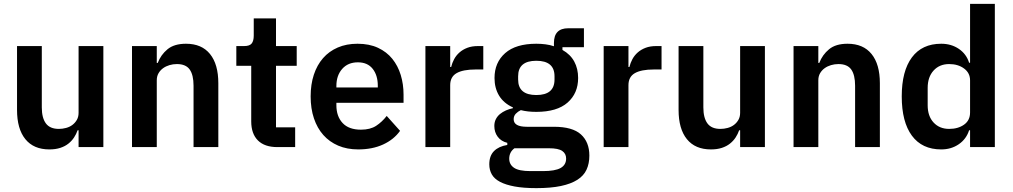

<svg xmlns="http://www.w3.org/2000/svg" viewBox="-20 -760 5234 992"><path d="M386 -87H381Q374 -67 362.5 -49.5Q351 -32 333.5 -18Q316 -4 291.5 4Q267 12 235 12Q154 12 111 -41Q68 -94 68 -192V-522H196V-205Q196 -151 217 -122.5Q238 -94 284 -94Q303 -94 321.5 -99Q340 -104 354 -114.5Q368 -125 377 -140.5Q386 -156 386 -177V-522H514V0H386Z M662 0V-522H790V-435H795Q811 -477 845.5 -505.5Q880 -534 941 -534Q1022 -534 1065 -481Q1108 -428 1108 -330V0H980V-317Q980 -373 960 -401Q940 -429 894 -429Q874 -429 855.5 -423.5Q837 -418 822.5 -407.5Q808 -397 799 -381.5Q790 -366 790 -345V0Z M1413 0Q1347 0 1312.5 -34.5Q1278 -69 1278 -133V-420H1201V-522H1241Q1270 -522 1280.5 -535.5Q1291 -549 1291 -576V-665H1406V-522H1513V-420H1406V-102H1505V0Z M1831 12Q1773 12 1727.5 -7.5Q1682 -27 1650.5 -62.5Q1619 -98 1602 -148.5Q1585 -199 1585 -262Q1585 -324 1601.5 -374Q1618 -424 1649 -459.5Q1680 -495 1725 -514.5Q1770 -534 1827 -534Q1888 -534 1933 -513Q1978 -492 2007 -456Q2036 -420 2050.5 -372.5Q2065 -325 2065 -271V-229H1718V-216Q1718 -159 1750 -124.5Q1782 -90 1845 -90Q1893 -90 1923.5 -110Q1954 -130 1978 -161L2047 -84Q2015 -39 1959.5 -13.5Q1904 12 1831 12ZM1829 -438Q1778 -438 1748 -404Q1718 -370 1718 -316V-308H1932V-317Q1932 -371 1905.5 -404.5Q1879 -438 1829 -438Z M2178 0V-522H2306V-414H2311Q2316 -435 2326.5 -454.5Q2337 -474 2354 -489Q2371 -504 2394.5 -513Q2418 -522 2449 -522H2477V-401H2437Q2372 -401 2339 -382Q2306 -363 2306 -320V0Z M3025 44Q3025 85 3010.5 116.5Q2996 148 2963 169Q2930 190 2878 201Q2826 212 2751 212Q2685 212 2639 203.5Q2593 195 2563.5 179.5Q2534 164 2521 141Q2508 118 2508 89Q2508 45 2532.5 20.5Q2557 -4 2601 -11V-22Q2569 -30 2551.5 -53.5Q2534 -77 2534 -109Q2534 -129 2542 -144.5Q2550 -160 2563.5 -171Q2577 -182 2594 -189.5Q2611 -197 2630 -201V-205Q2582 -227 2558.5 -266Q2535 -305 2535 -357Q2535 -437 2590 -485.5Q2645 -534 2751 -534Q2775 -534 2798.5 -531Q2822 -528 2842 -521V-538Q2842 -614 2916 -614H2997V-516H2886V-502Q2927 -479 2947 -442Q2967 -405 2967 -357Q2967 -278 2912.5 -230Q2858 -182 2751 -182Q2705 -182 2671 -191Q2656 -184 2645 -172.5Q2634 -161 2634 -144Q2634 -105 2702 -105H2842Q2938 -105 2981.5 -65.5Q3025 -26 3025 44ZM2905 59Q2905 34 2885 20Q2865 6 2816 6H2638Q2611 26 2611 60Q2611 90 2636 107Q2661 124 2721 124H2785Q2848 124 2876.5 108Q2905 92 2905 59ZM2751 -269Q2845 -269 2845 -349V-366Q2845 -446 2751 -446Q2657 -446 2657 -366V-349Q2657 -269 2751 -269Z M3099 0V-522H3227V-414H3232Q3237 -435 3247.5 -454.5Q3258 -474 3275 -489Q3292 -504 3315.5 -513Q3339 -522 3370 -522H3398V-401H3358Q3293 -401 3260 -382Q3227 -363 3227 -320V0Z M3804 -87H3799Q3792 -67 3780.5 -49.5Q3769 -32 3751.5 -18Q3734 -4 3709.5 4Q3685 12 3653 12Q3572 12 3529 -41Q3486 -94 3486 -192V-522H3614V-205Q3614 -151 3635 -122.5Q3656 -94 3702 -94Q3721 -94 3739.5 -99Q3758 -104 3772 -114.5Q3786 -125 3795 -140.5Q3804 -156 3804 -177V-522H3932V0H3804Z M4080 0V-522H4208V-435H4213Q4229 -477 4263.5 -505.5Q4298 -534 4359 -534Q4440 -534 4483 -481Q4526 -428 4526 -330V0H4398V-317Q4398 -373 4378 -401Q4358 -429 4312 -429Q4292 -429 4273.5 -423.5Q4255 -418 4240.5 -407.5Q4226 -397 4217 -381.5Q4208 -366 4208 -345V0Z M4992 -87H4987Q4973 -42 4934 -15Q4895 12 4843 12Q4744 12 4691.5 -59Q4639 -130 4639 -262Q4639 -393 4691.5 -463.5Q4744 -534 4843 -534Q4895 -534 4934 -507.5Q4973 -481 4987 -436H4992V-740H5120V0H4992ZM4884 -94Q4930 -94 4961 -116Q4992 -138 4992 -179V-345Q4992 -383 4961 -406Q4930 -429 4884 -429Q4834 -429 4803.5 -395.5Q4773 -362 4773 -306V-216Q4773 -160 4803.5 -127Q4834 -94 4884 -94Z"/></svg>

Font: IBM Plex Sans SmBld
Style: Regular
Weight: 600
Designer: Mike Abbink, Paul van der Laan, Pieter van Rosmalen
Foundry: Bold Monday
Version: Version 3.005